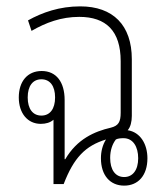

<svg xmlns="http://www.w3.org/2000/svg" viewBox="-20 -578 515 603"><path d="M443 -81C443 -125 421 -163 381 -169C390 -179 394 -196 394 -214V-392C394 -499 335 -558 232 -558C167 -558 113 -539 68 -514L79 -481C124 -507 172 -525 229 -525C313 -525 359 -481 359 -386V-224C359 -195 352 -183 328 -177C276 -165 222 -141 185 -78H183V-264C183 -320 157 -355 111 -355C66 -355 39 -322 39 -272C39 -222 67 -189 108 -189C124 -189 138 -193 148 -202V0H180C212 -83 248 -120 313 -140C302 -123 297 -102 297 -81C297 -27 326 5 370 5C414 5 443 -27 443 -81ZM110 -215C83 -215 67 -236 67 -272C67 -308 83 -329 110 -329C137 -329 153 -308 153 -272C153 -236 137 -215 110 -215ZM370 -22C342 -22 326 -45 326 -82C326 -106 333 -126 344 -140C350 -143 358 -144 368 -144C398 -144 414 -117 414 -81C414 -44 397 -22 370 -22Z"/></svg>

Font: Noto Sans Thai Looped Condensed ExtraLight
Style: Regular
Weight: 200
Width: 3
Designer: Sasikarn Vongin, Ben Mitchell
Foundry: The Fontpad Ltd
Version: Version 1.001